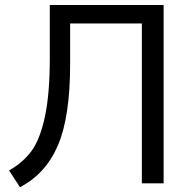

<svg xmlns="http://www.w3.org/2000/svg" viewBox="-20 -739 764 774"><path d="M16.6 -51.8Q73.2 -84 107.4 -130.9Q141.6 -177.7 161.1 -269Q180.7 -360.4 180.7 -502V-718.8H639.6V0H551.8V-644.5H262.7V-480.5Q262.7 -267.6 213.4 -152.8Q164.1 -38.1 60.5 15.6Z"/></svg>

Font: Min Sans
Style: Regular
Weight: 400
Designer: Jinseong-Kim, NotoSansCJK, Nunito
Foundry: Jinseong-Kim
Version: Version 1.400;Glyphs 3.1.2 (3151)